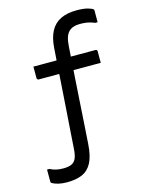

<svg xmlns="http://www.w3.org/2000/svg" viewBox="-143 -826 885 1162"><g transform="rotate(-15 300.0 -245.5)"><path d="M113.3 -479H502Q506 -479 508 -477.5Q510 -476 511.5 -474Q513 -472 513 -468Q513 -459.7 513 -445.9Q513 -432.1 513 -418.4Q513 -404.7 513 -395.8H124.3Q121.3 -395.8 118.8 -397.3Q116.3 -398.8 114.8 -401.3Q113.3 -403.8 113.3 -406.8Q113.3 -415.7 113.3 -429.4Q113.3 -443.1 113.3 -456.9Q113.3 -470.7 113.3 -479ZM129.5 162.9Q158.3 162.9 177.9 155.5Q197.5 148 208 127.5Q218.6 107 221.2 67Q225.2 9 229.7 -58Q234.2 -125 239.3 -194.8Q244.3 -264.6 248.6 -331.1Q252.9 -397.5 256.9 -455.4Q260.9 -513.3 263.9 -556.2Q268.3 -619.1 290.2 -660Q312 -700.8 352.7 -720.8Q393.4 -740.7 453.4 -740.7Q496.3 -740.7 522.3 -733.5Q548.3 -726.2 555.3 -719.2Q557.3 -718.2 557.8 -715.7Q558.3 -713.2 558.3 -711.2Q558.3 -705.9 558.3 -695.9Q558.3 -686 558.3 -674.7Q558.3 -663.5 558.3 -653.4Q558.3 -643.3 558.3 -638.2H543Q529.9 -643.8 516.2 -647.7Q502.5 -651.6 486.8 -653.7Q471.1 -655.7 450.2 -655.7Q428.8 -655.7 411.7 -650.1Q394.6 -644.5 381 -631.7Q374.6 -625.1 369.6 -616.2Q364.6 -607.3 361 -596.3Q357.4 -585.2 355.4 -571.7Q353.4 -558.1 352 -541.6Q350 -510.7 346.7 -461.7Q343.4 -412.6 339.1 -351Q334.8 -289.3 330.6 -220.1Q326.3 -151 321.7 -79.8Q317.1 -8.6 312.5 58.7Q307.8 133.1 285.8 174.8Q263.8 216.4 225.2 233.2Q186.6 250 130.1 250Q99.5 250 75.6 244.2Q51.7 238.4 37.7 229.8Q33.7 227.8 32.7 225.3Q31.7 222.8 31.7 218.8Q31.7 208.8 31.7 195.1Q31.7 181.5 31.7 167.4Q31.7 153.2 31.7 144.2H47Q64.6 153.7 84.5 158.3Q104.4 162.9 129.5 162.9Z"/></g></svg>

Font: Recursive Sans Linear Light
Style: Regular
Weight: 300
Version: Version 1.085